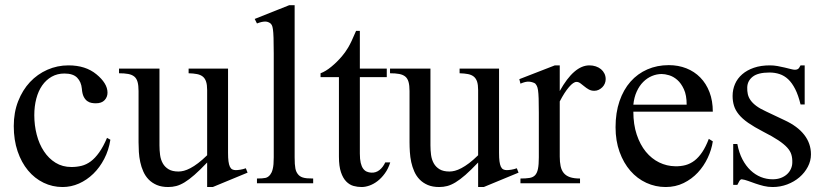

<svg xmlns="http://www.w3.org/2000/svg" viewBox="-20 -715 3219 749"><path d="M410.6 -169.9Q404.3 -129.4 386.7 -95.5Q369.1 -61.5 344 -37.1Q318.8 -12.7 288.1 1Q257.3 14.6 224.1 14.6Q184.6 14.6 149.9 -2.2Q115.2 -19 89.4 -50Q63.5 -81.1 48.6 -125Q33.7 -168.9 33.7 -223.1Q33.7 -276.4 50.8 -320.1Q67.9 -363.8 96.9 -394.8Q126 -425.8 164.8 -442.9Q203.6 -460 247.1 -460Q314 -460 356 -425.3Q377 -408.2 388.2 -390.1Q399.4 -372.1 399.4 -353.5Q399.4 -336.4 387.9 -324.2Q376.5 -312 353.5 -312Q346.2 -312 337.4 -313.5Q328.6 -314.9 320.6 -320.6Q312.5 -326.2 306.6 -337.6Q300.8 -349.1 299.3 -369.1Q296.9 -395.5 281 -411.9Q265.1 -428.2 231.4 -428.2Q203.6 -428.2 181.6 -415.8Q159.7 -403.3 144.5 -381.6Q129.4 -359.9 121.6 -330.1Q113.8 -300.3 113.8 -265.6Q113.8 -226.1 123.3 -189.5Q132.8 -152.8 151.4 -124.8Q169.9 -96.7 196.8 -80.1Q223.6 -63.5 258.8 -63.5Q279.3 -63.5 298.1 -68.1Q316.9 -72.8 334 -85.4Q351.1 -98.1 366.9 -120.4Q382.8 -142.6 397.5 -177.2Z M810.1 14.6H788.1V-81.1Q759.8 -51.3 738.5 -32.7Q717.3 -14.2 700 -3.7Q682.6 6.8 667.5 10.7Q652.3 14.6 636.2 14.6Q610.4 14.6 591.6 6.6Q572.8 -1.5 559.8 -14.9Q546.9 -28.3 539.1 -45.9Q531.2 -63.5 527.1 -82.8Q522.9 -102.1 521.7 -122.1Q520.5 -142.1 520.5 -159.7V-359.9Q520.5 -381.8 516.6 -395.5Q512.7 -409.2 503.7 -416.5Q494.6 -423.8 480 -426.5Q465.3 -429.2 444.3 -429.2V-447.3H602.1V-147.9Q602.1 -128.9 604.5 -110.6Q606.9 -92.3 615 -77.9Q623 -63.5 637.7 -54.7Q652.3 -45.9 676.3 -45.9Q686 -45.9 697.5 -48.8Q709 -51.8 722.9 -59.1Q736.8 -66.4 752.9 -78.6Q769 -90.8 788.1 -109.4V-363.8Q788.1 -384.3 783.9 -396.7Q779.8 -409.2 771 -416.3Q762.2 -423.3 748.5 -426Q734.9 -428.7 715.8 -429.2V-447.3H869.6V-118.7Q869.6 -98.6 871.3 -85.7Q873 -72.8 876.7 -64.9Q880.4 -57.1 886.2 -54.2Q892.1 -51.3 899.9 -51.3Q906.7 -51.3 917.5 -53Q928.2 -54.7 939 -58.6L945.8 -41.5Z M982.4 0V-18.6Q1004.9 -18.6 1015.6 -21Q1026.4 -23.4 1034.2 -33.7Q1037.1 -37.6 1039.6 -42.7Q1042 -47.9 1043.9 -55.7Q1045.9 -63.5 1046.9 -74.5Q1047.9 -85.4 1047.9 -101.1V-506.8Q1047.9 -544.9 1047.1 -566.9Q1046.4 -588.9 1044.7 -600.6Q1043 -612.3 1040.5 -616.7Q1038.1 -621.1 1034.2 -624.5Q1029.8 -627.4 1024.9 -629.2Q1020 -630.9 1014.2 -630.9Q1008.3 -630.9 1000.5 -629.2Q992.7 -627.4 982.4 -623.5L973.6 -641.1L1108.4 -694.8H1129.4V-101.1Q1129.4 -86.4 1130.1 -75.9Q1130.9 -65.4 1132.3 -57.9Q1133.8 -50.3 1136.2 -45.2Q1138.7 -40 1142.1 -35.6Q1145.5 -31.2 1149.9 -28.1Q1154.3 -24.9 1160.9 -22.7Q1167.5 -20.5 1177.5 -19.5Q1187.5 -18.6 1201.7 -18.6V0Z M1502.4 -81.5Q1494.6 -56.6 1481.4 -38.6Q1468.3 -20.5 1453.1 -8.8Q1438 2.9 1421.6 8.8Q1405.3 14.6 1390.6 14.6Q1374.5 14.6 1358.9 10.3Q1343.3 5.9 1330.6 -7.1Q1317.9 -20 1310.1 -43.2Q1302.2 -66.4 1302.2 -104V-414.1H1230.5V-429.2Q1250.5 -436.5 1272.7 -454.8Q1294.9 -473.1 1314 -495.6Q1320.8 -503.9 1326.2 -511.2Q1331.5 -518.6 1337.9 -529.1Q1344.2 -539.6 1351.6 -555.2Q1358.9 -570.8 1369.1 -594.7H1383.8V-447.3H1488.8V-414.1H1383.8V-115.7Q1383.8 -93.8 1387.2 -79.6Q1390.6 -65.4 1396.7 -57.1Q1402.8 -48.8 1410.9 -45.4Q1418.9 -42 1428.2 -41.5Q1446.3 -40.5 1460.2 -51.5Q1474.1 -62.5 1482.9 -81.5Z M1867.2 14.6H1845.2V-81.1Q1816.9 -51.3 1795.7 -32.7Q1774.4 -14.2 1757.1 -3.7Q1739.7 6.8 1724.6 10.7Q1709.5 14.6 1693.4 14.6Q1667.5 14.6 1648.7 6.6Q1629.9 -1.5 1616.9 -14.9Q1604 -28.3 1596.2 -45.9Q1588.4 -63.5 1584.2 -82.8Q1580.1 -102.1 1578.9 -122.1Q1577.6 -142.1 1577.6 -159.7V-359.9Q1577.6 -381.8 1573.7 -395.5Q1569.8 -409.2 1560.8 -416.5Q1551.8 -423.8 1537.1 -426.5Q1522.5 -429.2 1501.5 -429.2V-447.3H1659.2V-147.9Q1659.2 -128.9 1661.6 -110.6Q1664.1 -92.3 1672.1 -77.9Q1680.2 -63.5 1694.8 -54.7Q1709.5 -45.9 1733.4 -45.9Q1743.2 -45.9 1754.6 -48.8Q1766.1 -51.8 1780 -59.1Q1793.9 -66.4 1810.1 -78.6Q1826.2 -90.8 1845.2 -109.4V-363.8Q1845.2 -384.3 1841.1 -396.7Q1836.9 -409.2 1828.1 -416.3Q1819.3 -423.3 1805.7 -426Q1792 -428.7 1772.9 -429.2V-447.3H1926.8V-118.7Q1926.8 -98.6 1928.5 -85.7Q1930.2 -72.8 1933.8 -64.9Q1937.5 -57.1 1943.4 -54.2Q1949.2 -51.3 1957 -51.3Q1963.9 -51.3 1974.6 -53Q1985.4 -54.7 1996.1 -58.6L2002.9 -41.5Z M2342.8 -406.2Q2342.8 -397.5 2339.4 -389.2Q2335.9 -380.9 2329.8 -374.8Q2323.7 -368.7 2315.7 -364.7Q2307.6 -360.8 2298.3 -360.8Q2286.1 -360.8 2276.6 -366.2Q2267.1 -371.6 2259.3 -378.2Q2251.5 -384.8 2244.1 -390.1Q2236.8 -395.5 2229 -395.5Q2216.8 -395.5 2199.5 -375.2Q2182.1 -355 2163.6 -319.3V-104Q2163.6 -83 2167 -66.9Q2170.4 -50.8 2179.2 -40Q2188 -29.3 2203.4 -23.9Q2218.8 -18.6 2242.7 -18.6V0H2010.3V-18.6Q2031.2 -18.6 2045.2 -20.8Q2059.1 -22.9 2067.1 -31.2Q2075.2 -39.6 2078.6 -56.2Q2082 -72.8 2082 -101.1V-274.4Q2082 -309.6 2081.3 -330.3Q2080.6 -351.1 2078.9 -362.8Q2077.1 -374.5 2074.2 -379.9Q2071.3 -385.3 2067.4 -389.6Q2056.6 -395.5 2043.7 -396.5Q2030.8 -397.5 2010.3 -388.7L2005.9 -406.2L2144.5 -460H2163.6V-359.9Q2219.2 -460 2279.3 -460Q2292.5 -460 2304.2 -456.1Q2315.9 -452.1 2324.5 -445.1Q2333 -438 2337.9 -428Q2342.8 -418 2342.8 -406.2Z M2760.7 -163.6Q2755.9 -130.9 2740.7 -98.9Q2725.6 -66.9 2702.1 -41.7Q2678.7 -16.6 2647 -1Q2615.2 14.6 2576.7 14.6Q2537.1 14.6 2501.5 -1.7Q2465.8 -18.1 2439.2 -48.6Q2412.6 -79.1 2397 -122.3Q2381.3 -165.5 2381.3 -218.8Q2381.3 -275.4 2396.7 -320.3Q2412.1 -365.2 2439.7 -396.5Q2467.3 -427.7 2505.4 -444.3Q2543.5 -460.9 2588.9 -460.9Q2626 -460.9 2657.5 -448.5Q2689 -436 2711.9 -412.6Q2734.9 -389.2 2747.8 -355.5Q2760.7 -321.8 2760.7 -279.3H2450.7Q2450.7 -229.5 2463.9 -189.9Q2477.1 -150.4 2499.5 -123Q2522 -95.7 2551.5 -81.3Q2581.1 -66.9 2613.8 -66.4Q2635.7 -65.9 2654.5 -71Q2673.3 -76.2 2689.5 -88.6Q2705.6 -101.1 2719.5 -121.8Q2733.4 -142.6 2745.1 -173.3ZM2658.7 -306.6Q2658.7 -343.8 2647.9 -366.9Q2637.2 -390.1 2622.1 -403.3Q2606.9 -416.5 2590.3 -421.4Q2573.7 -426.3 2561.5 -426.3Q2542 -426.3 2523.2 -418.5Q2504.4 -410.6 2489.3 -395.5Q2474.1 -380.4 2463.9 -357.9Q2453.6 -335.4 2450.7 -306.6Z M3143.6 -112.8Q3143.6 -87.4 3131.3 -64.2Q3119.1 -41 3098.6 -23.4Q3078.1 -5.9 3051 4.4Q3023.9 14.6 2994.1 14.6Q2976.1 14.6 2959.2 10.5Q2942.4 6.3 2927 1Q2911.6 -4.4 2898.2 -9.3Q2884.8 -14.2 2873.5 -15.6Q2868.2 -15.6 2863.8 -7.8Q2859.4 0 2856.4 6.3H2840.3V-153.3H2856.4Q2862.8 -119.1 2876.2 -93.5Q2889.6 -67.9 2908 -50.5Q2926.3 -33.2 2948.2 -24.4Q2970.2 -15.6 2994.1 -15.6Q3012.2 -15.6 3026.4 -21Q3040.5 -26.4 3050.3 -35.4Q3060.1 -44.4 3065.4 -56.4Q3070.8 -68.4 3070.8 -81.5Q3071.3 -98.1 3067.1 -112.1Q3063 -126 3050.8 -139.4Q3038.6 -152.8 3016.4 -167.7Q2994.1 -182.6 2957.5 -201.2Q2921.9 -219.7 2898.7 -235.8Q2875.5 -252 2862.1 -268.6Q2848.6 -285.2 2843.3 -302.7Q2837.9 -320.3 2837.9 -340.8Q2837.9 -365.7 2847.4 -387.5Q2856.9 -409.2 2875.5 -425.3Q2894 -441.4 2921.1 -450.7Q2948.2 -460 2983.4 -460Q2998.5 -460 3013.4 -457.3Q3028.3 -454.6 3041.5 -451.4Q3054.7 -448.2 3064.9 -445.6Q3075.2 -442.9 3081.1 -442.9Q3087.9 -442.9 3092.5 -445.6Q3097.2 -448.2 3103 -460H3119.1V-307.6H3103Q3094.2 -343.8 3082 -367.7Q3069.8 -391.6 3054.7 -405.8Q3039.6 -419.9 3021.2 -426Q3002.9 -432.1 2981.9 -432.1Q2937 -432.1 2916.3 -415.8Q2895.5 -399.4 2895 -373.5Q2894.5 -360.4 2897.2 -347.9Q2899.9 -335.4 2908 -324Q2916 -312.5 2930.4 -301.8Q2944.8 -291 2968.3 -280.3L3040.5 -246.1Q3091.3 -222.7 3117.4 -189Q3143.6 -155.3 3143.6 -112.8Z"/></svg>

Font: Doulos SIL Cyr
Style: Regular
Weight: 400
Designer: Walt Agee, Victor Gaultney, Peter Martin, Debbi Hosken, Becca Hirsbrunner
Foundry: SIL International
Version: Version 5.000